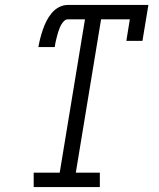

<svg xmlns="http://www.w3.org/2000/svg" viewBox="-20 -755 640 775"><path d="M116 0V-58H221L323 -677H254Q246 -677 239.5 -671Q233 -665 228.5 -657.5Q224 -650 221 -642.5Q218 -635 215.5 -627.5Q213 -620 211 -612Q209 -604 207 -596.5Q205 -589 203.5 -581Q202 -573 201 -565H135Q138 -583 142.5 -600.5Q147 -618 153 -635.5Q159 -653 167.5 -670Q176 -687 188.5 -702Q201 -717 218 -726Q235 -735 254 -735H579L555 -590H490L504 -677H388L286 -58H383V0Z"/></svg>

Font: Iosevka Curly Slab LtExObl
Style: Regular
Weight: 300
Width: 7
Italic angle: -9°
Monospace: yes
Designer: Belleve Invis
Foundry: Belleve Invis
Version: Version 11.1.0; ttfautohint (v1.8.3)